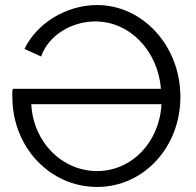

<svg xmlns="http://www.w3.org/2000/svg" viewBox="-20 -735 777 761"><path d="M365 6C549 6 695 -151 695 -351C695 -553 546 -715 365 -715C242 -715 125 -642 77 -541L143 -511C172 -594 262 -650 358 -650C493 -650 605 -536 618 -383H31C28 -378 29 -362 29 -350C29 -153 177 6 365 6ZM365 -57C227 -57 112 -170 104 -322H620C612 -170 501 -57 365 -57Z"/></svg>

Font: Raleway Reg
Style: Regular
Weight: 400
Designer: Matt McInerney, Pablo Impallari, Rodrigo Fuenzalida
Foundry: Matt McInerney, Pablo Impallari, Rodrigo Fuenzalida
Version: Version 3.00 July 28, 2015